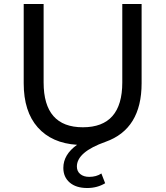

<svg xmlns="http://www.w3.org/2000/svg" viewBox="-20 -720 831 964"><path d="M594 -700H691V-302Q691 -72 510 -8Q366 43 366 116Q366 140 383 154Q400 168 428 168Q464 168 489 151L508 200Q468 224 418 224Q362 224 330 196.5Q298 169 298 123Q298 56 367 7Q240 -1 169.5 -80.5Q99 -160 99 -302V-700H199V-306Q199 -81 396 -81Q594 -81 594 -306Z"/></svg>

Font: Montserrat
Style: Regular
Weight: 500
Designer: Julieta Ulanovsky
Foundry: Julieta Ulanovsky
Version: Version 7.200;PS 007.200;hotconv 1.0.88;makeotf.lib2.5.64775